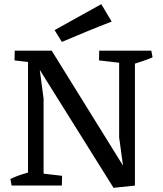

<svg xmlns="http://www.w3.org/2000/svg" viewBox="-20 -894 785 925"><path d="M527 11 158 -579 161 -650H229L587 -73L594 -24ZM36 0 30 -32Q53 -43 78.5 -51.5Q104 -60 129 -67L130 0ZM138 0 141 -63 279 -47 278 0ZM115 0V-650H229L166 -600L190 -418V0ZM188 -587 50 -603 51 -650H191ZM527 11 579 -50 554 -232V-650H630V0ZM595 -587 457 -603 458 -650H598ZM616 -583 615 -650H709L715 -618Q693 -608 667 -599.5Q641 -591 616 -583ZM278 -692 243 -749 468 -874 518 -790Q455 -766 397.5 -742Q340 -718 278 -692Z"/></svg>

Font: Eczar
Style: Regular
Weight: 400
Designer: Vaibhav Singh
Foundry: Rosetta Type Foundry
Version: Version 2.000